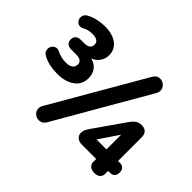

<svg xmlns="http://www.w3.org/2000/svg" viewBox="-155 -968 1230 1230"><g transform="rotate(45 460.5 -352.5)"><path d="M358 -13Q344 11 322.5 15.5Q301 20 282.5 9.5Q264 -1 257 -21.5Q250 -42 264 -67L626 -692Q640 -717 661.5 -721Q683 -725 701 -714Q719 -703 726 -682.5Q733 -662 719 -638ZM801 4Q775 4 760.5 -8.5Q746 -21 746 -40V-68H617Q590 -68 574 -81.5Q558 -95 558 -118Q558 -134 564 -146.5Q570 -159 581 -175L729 -387Q741 -404 757.5 -416Q774 -428 799 -428Q854 -428 854 -370V-158H874Q891 -158 902.5 -146.5Q914 -135 914 -113Q914 -91 902.5 -79.5Q891 -68 874 -68H854V-40Q854 -21 840.5 -8.5Q827 4 801 4ZM184 -277Q147 -277 114 -284Q81 -291 53 -306Q34 -316 29 -332.5Q24 -349 30.5 -365Q37 -381 52.5 -388.5Q68 -396 89 -387Q108 -377 128.5 -372Q149 -367 169 -367Q235 -367 235 -414Q235 -451 180 -451H135Q114 -451 101.5 -462Q89 -473 89 -495Q89 -515 101.5 -526.5Q114 -538 135 -538H167Q221 -538 221 -579Q221 -618 162 -618Q124 -618 95 -601Q74 -591 58.5 -598Q43 -605 36.5 -620.5Q30 -636 35.5 -653.5Q41 -671 62 -681Q89 -695 120.5 -702Q152 -709 184 -709Q254 -709 294.5 -679Q335 -649 335 -597Q335 -564 317 -538.5Q299 -513 269 -501Q306 -491 326 -465Q346 -439 346 -399Q346 -342 301 -309.5Q256 -277 184 -277ZM749 -158V-291L659 -158Z"/></g></svg>

Font: Chiron GoRound TC
Style: Bold
Weight: 700
Designer: Ryoko NISHIZUKA 西塚涼子 (kana, bopomofo & ideographs); Paul D. Hunt (Latin, Greek & Cyrillic); Sandoll Communications 산돌커뮤니
Foundry: Adobe
Version: Version 1.000;hotconv 1.1.1;makeotfexe 2.6.0